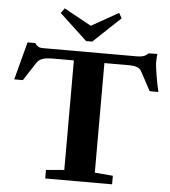

<svg xmlns="http://www.w3.org/2000/svg" viewBox="-58 -929 872 982"><g transform="rotate(5 377.5 -438.0)"><path d="M357.9 -718.3 216.3 -850.1 234.4 -875.5 375 -798.3 513.7 -876.5 528.8 -850.1 389.2 -718.3ZM210.9 0V-43.9L304.2 -51.8V-614.3H194.8Q162.6 -614.3 142.8 -607.4Q123 -600.6 110.4 -579.6L53.2 -491.2H8.8L60.1 -685.5H100.1Q113.3 -663.1 137.7 -663.1H626.5Q663.6 -663.1 681.6 -683.6L727.5 -684.6Q724.1 -671.9 724.1 -638.2Q724.1 -625 732.2 -575Q740.2 -524.9 749 -491.2H704.1L649.9 -591.8Q636.2 -614.3 588.9 -614.3H460.9V-51.8L554.2 -43.9V0Z"/></g></svg>

Font: Elstob 6pt
Style: Bold
Weight: 700
Designer: Peter S. Baker
Version: Version 1.015